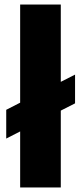

<svg xmlns="http://www.w3.org/2000/svg" viewBox="-20 -828 358 848"><path d="M69 0V-247.5L7.5 -216V-343L69 -374.5V-808H248.5V-466.5L311.5 -498.5V-371.5L248.5 -339.5V0Z"/></svg>

Font: Encode Sans SmCnd XBd
Style: Regular
Weight: 800
Width: 4
Designer: Multiple Designers
Foundry: Impallari Type
Version: Version 3.002; ttfautohint (v1.8.3) -l 8 -r 50 -G 200 -x 14 